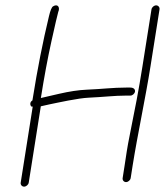

<svg xmlns="http://www.w3.org/2000/svg" viewBox="-20 -690 616 717"><path d="M545.7 -655 511.8 -441C497.7 -351.9 484.3 -283.7 465.8 -192.3C453.3 -130.4 452.3 -115.8 445.2 -71L438 -25C436.7 -17.1 442.7 -10 450.6 -10C458.5 -10 466.7 -17.1 468 -25L475.2 -71C493.4 -185.6 523.6 -325.7 541.8 -441L575.7 -655C577 -662.9 571 -670 563.1 -670C555.2 -670 547 -662.9 545.7 -655ZM102.2 -292 57.3 -8C56 -0.1 62 7 69.9 7C77.8 7 86 -0.1 87.3 -8L132.4 -293C140.1 -295 150.4 -297.3 163.5 -300C195.8 -306.6 271.8 -323.6 312.6 -325.3C363.8 -327.5 407.5 -333 450.7 -333H466.7C474.7 -333 482.9 -340.1 484.1 -348C485.4 -355.9 479.4 -363 466.7 -363H450.7C401.2 -363 362.6 -357.5 304 -355.1C273.5 -353.8 238.9 -348.6 200.1 -339.6C161.3 -330.5 138.8 -325.3 132.6 -324C144.8 -401.3 157.9 -471.7 171.9 -535.1C186 -598.5 194.4 -635.1 197.4 -645C205.4 -663 195.4 -677.2 178 -666.2C173 -663.1 168 -651 163 -630C139.8 -534 119.5 -430.7 101.9 -320L101.1 -315C90.9 -309.2 91.5 -297.1 97.5 -292Z"/></svg>

Font: MewTooHand
Style: Ita
Weight: 400
Designer: Mew Too, Robert Jablonski
Version: Version 0.77